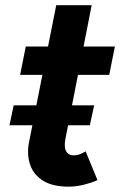

<svg xmlns="http://www.w3.org/2000/svg" viewBox="-20 -699 455 727"><path d="M240.2 7.8Q178.7 7.8 142.6 -15.1Q106.4 -38.1 93.7 -76.4Q81.1 -114.7 89.8 -160.2L192.9 -679.2H327.1L228 -174.8Q221.7 -142.6 230.2 -126.7Q238.8 -110.8 258.8 -110.8Q272.5 -110.8 285.2 -116.2Q297.9 -121.6 304.2 -126L349.1 -17.1Q329.6 -7.8 299.3 0Q269 7.8 240.2 7.8ZM56.2 -415.5 77.6 -522.9H415L393.6 -415.5ZM15.9 -224.7 31.8 -300.2H336.6L320.1 -224.7Z"/></svg>

Font: Reddit Sans
Style: Italic
Weight: 400
Italic angle: -11.25°
Designer: Stephen Hutchings
Version: Version 1.013